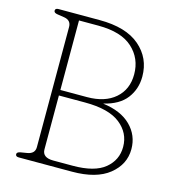

<svg xmlns="http://www.w3.org/2000/svg" viewBox="-105 -788 790 875"><g transform="rotate(15 290.0 -350.0)"><path d="M549.5 -169Q549.5 -97 489.2 -48.5Q429 0 314.5 0H63.5Q48 0 48 -11.5Q48 -21.5 65.5 -24.5L95.5 -29.5Q131 -35.5 131 -66.5V-633.5Q131 -665 98 -670.5L65.5 -675.5Q48 -678 48 -688.5Q48 -700 63.5 -700H257Q382.5 -700 447.2 -644.2Q512 -588.5 512 -501.5Q512 -442.5 478.2 -398.2Q444.5 -354 371 -336.5Q457.5 -325.5 503.5 -279.8Q549.5 -234 549.5 -169ZM258 -674H167V-346H292.5Q376.5 -346 425 -388Q473.5 -430 473.5 -501.5Q473.5 -576.5 420.2 -625.2Q367 -674 258 -674ZM290.5 -320H167V-66Q167 -27 219 -27H310.5Q413.5 -27 462 -67Q510.5 -107 510.5 -169Q510.5 -235 456.5 -277.5Q402.5 -320 290.5 -320Z"/></g></svg>

Font: Fraunces 72pt SuperSoft Thin
Style: Regular
Weight: 100
Version: Version 1.000;[b76b70a41]